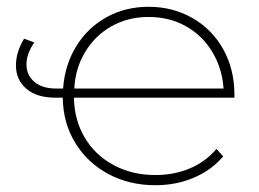

<svg xmlns="http://www.w3.org/2000/svg" viewBox="-20 -543 763 566"><path d="M671 -255H198Q199 -189 230 -137Q261 -85 315.5 -56Q370 -27 438 -27Q493 -27 539.5 -46.5Q586 -66 618 -104L638 -82Q603 -41 551 -19Q499 3 438 3Q361 3 299.5 -30Q238 -63 202 -121.5Q166 -180 165 -255H144Q88 -255 57.5 -281.5Q27 -308 27 -350Q27 -389 51 -429L81 -418Q58 -384 58 -353Q58 -322 81 -302Q104 -282 146 -282H166Q171 -352 205 -407Q239 -462 294.5 -492.5Q350 -523 418 -523Q489 -523 547 -490Q605 -457 638 -398Q671 -339 671 -264ZM199 -282H639Q635 -342 605.5 -390.5Q576 -439 527.5 -466Q479 -493 418 -493Q358 -493 309.5 -466Q261 -439 231.5 -390.5Q202 -342 199 -282Z"/></svg>

Font: Montserrat Alternates ExLight
Style: Regular
Weight: 275
Designer: Julieta Ulanovsky
Foundry: Julieta Ulanovsky
Version: Version 7.200